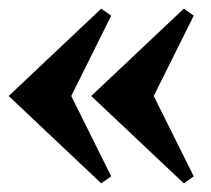

<svg xmlns="http://www.w3.org/2000/svg" viewBox="-20 -461 486 442"><path d="M236 -425 144 -240 236 -55 213 -39 0 -240 213 -441ZM426 -425 334 -240 426 -55 403 -39 190 -240 403 -441Z"/></svg>

Font: Brygada 1918
Style: Regular
Weight: 400
Designer: Mateusz Machalski | Borys Kosmynka | Przemek Hoffer
Foundry: NIEPODLEGLA 2018
Version: Version 3.006